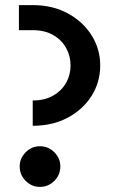

<svg xmlns="http://www.w3.org/2000/svg" viewBox="-20 -720 445 751"><path d="M108 -228V-327Q155 -327 188 -346Q221 -365 238.5 -396Q256 -427 256 -464Q256 -501 238.5 -532.5Q221 -564 188 -583Q155 -602 108 -602H54V-700H108Q186 -700 245.5 -667.5Q305 -635 338.5 -581.5Q372 -528 372 -464Q372 -399 338.5 -345.5Q305 -292 245.5 -260Q186 -228 108 -228ZM136 11Q104 11 80.5 -12.5Q57 -36 57 -69Q57 -101 80.5 -124.5Q104 -148 136 -148Q169 -148 192.5 -124.5Q216 -101 216 -69Q216 -36 192.5 -12.5Q169 11 136 11Z"/></svg>

Font: MuseoModerno Medium
Style: Regular
Weight: 500
Designer: Pablo Cosgaya, Héctor Gatti, Marcela Romero, and the Authors of The MuseoModerno Project.
Foundry: Omnibus-Type Team
Version: Version 1.001